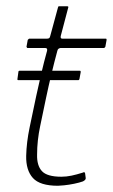

<svg xmlns="http://www.w3.org/2000/svg" viewBox="-20 -596 362 616"><path d="M38 -339Q36 -339 36 -340.5Q36 -342 36 -343L39 -365Q39 -367 40 -368Q41 -369 43 -369H236Q238 -369 238.5 -368Q239 -367 239 -365L235 -343Q235 -342 234 -340.5Q233 -339 232 -339ZM166 0Q108 0 85.5 -25Q63 -50 64 -96Q65 -139 75 -187Q85 -235 96 -287Q104 -324 112.5 -360.5Q121 -397 131 -433Q133 -442 125 -442H68Q67 -442 66 -444Q65 -446 65 -446L69 -468Q69 -468 71 -470Q73 -472 74 -472H131Q135 -472 137.5 -473.5Q140 -475 141 -480L166 -572Q167 -576 169 -576H195Q197 -576 198.5 -575Q200 -574 199 -572L175 -481Q174 -477 175 -474.5Q176 -472 180 -472H319Q321 -472 321.5 -471Q322 -470 322 -468L318 -446Q318 -446 316.5 -444Q315 -442 313 -442H174Q172 -442 168.5 -440Q165 -438 164 -433Q154 -396 145 -358.5Q136 -321 128 -283Q119 -239 109 -192Q99 -145 99 -100Q98 -65 114.5 -47Q131 -29 177 -29Q193 -29 209.5 -32.5Q226 -36 245 -42Q249 -44 250.5 -43.5Q252 -43 253 -40L255 -25Q256 -19 246 -14Q235 -10 218 -6.5Q201 -3 186 -1.5Q171 0 166 0Z"/></svg>

Font: Glory Thin
Style: Italic
Weight: 100
Italic angle: -12°
Designer: Robert Leuschke
Foundry: Robert Leuschke
Version: Version 1.011